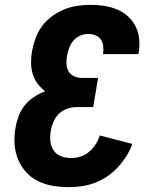

<svg xmlns="http://www.w3.org/2000/svg" viewBox="-20 -763 640 791"><path d="M264 8Q230 8 197.5 2.5Q165 -3 136.5 -17Q108 -31 87 -54.5Q66 -78 54 -107.5Q42 -137 40 -170.5Q38 -204 44 -237Q48 -261 57 -285Q66 -309 82 -329Q98 -349 120 -363.5Q142 -378 166 -387Q148 -401 134.5 -419Q121 -437 114.5 -459Q108 -481 108 -505Q108 -529 112 -553Q117 -579 126.5 -605.5Q136 -632 153.5 -655.5Q171 -679 195 -696.5Q219 -714 245 -724.5Q271 -735 298.5 -739Q326 -743 353 -743Q381 -743 408 -739Q435 -735 460 -725Q485 -715 505 -697.5Q525 -680 537.5 -656.5Q550 -633 553 -605.5Q556 -578 552 -550L550 -540H404L405 -544Q407 -560 405 -575Q403 -590 394.5 -601.5Q386 -613 372 -618Q358 -623 343 -623Q326 -623 310 -616Q294 -609 282.5 -595.5Q271 -582 265 -565.5Q259 -549 256 -533Q253 -516 254 -499Q255 -482 262.5 -469Q270 -456 285 -449Q300 -442 317 -442H384L364 -322H297Q278 -322 258 -315.5Q238 -309 223 -294.5Q208 -280 200 -261Q192 -242 189 -223Q185 -201 187.5 -180Q190 -159 201.5 -142.5Q213 -126 232.5 -119Q252 -112 274 -112Q293 -112 312 -118Q331 -124 347 -137.5Q363 -151 374 -168.5Q385 -186 391 -205L525 -170Q516 -144 500.5 -119.5Q485 -95 465.5 -74Q446 -53 422 -36.5Q398 -20 371.5 -10Q345 0 317.5 4Q290 8 264 8Z"/></svg>

Font: Iosevka Heavy Extended
Style: Italic
Weight: 900
Width: 7
Italic angle: -9°
Monospace: yes
Designer: Belleve Invis
Foundry: Belleve Invis
Version: Version 32.5.0; ttfautohint (v1.8.4)